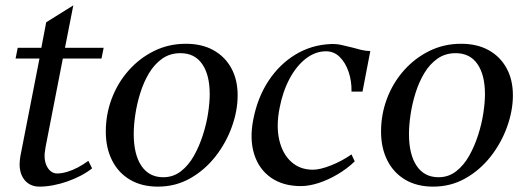

<svg xmlns="http://www.w3.org/2000/svg" viewBox="-20 -680 1956 715"><path d="M127 15Q93 15 73 -8Q53 -31 53 -69Q53 -77 54 -84.5Q55 -92 56 -99L127 -462H38L46 -502H134L152 -597L253 -660L222 -502H366L358 -462H214L150 -134Q149 -125 147.5 -117Q146 -109 146 -101Q146 -80 152.5 -65Q159 -50 169.5 -42Q180 -34 192 -34Q210 -34 230 -40Q250 -46 270 -56.5Q290 -67 309 -81L323 -53Q304 -38 280 -25.5Q256 -13 230 -4Q204 5 177.5 10Q151 15 127 15Z M568 15Q508 15 464.5 -10.5Q421 -36 397.5 -82.5Q374 -129 374 -190Q374 -254 396 -312.5Q418 -371 458.5 -417Q499 -463 553.5 -490Q608 -517 672 -517Q732 -517 775 -493Q818 -469 841.5 -426Q865 -383 865 -325Q865 -268 843.5 -208Q822 -148 782.5 -97.5Q743 -47 688.5 -16Q634 15 568 15ZM588 -20Q625 -20 653.5 -42Q682 -64 702 -99.5Q722 -135 735.5 -177Q749 -219 755 -259Q761 -299 761 -329Q761 -401 733 -441.5Q705 -482 652 -482Q613 -482 584 -461.5Q555 -441 535 -407.5Q515 -374 502.5 -334Q490 -294 484 -254Q478 -214 478 -181Q478 -105 506.5 -62.5Q535 -20 588 -20Z M1100 13Q1034 13 989 -18.5Q944 -50 926.5 -106Q909 -162 923 -234Q939 -317 980 -379Q1021 -441 1080.5 -477Q1140 -513 1212 -516Q1232 -517 1252 -512.5Q1272 -508 1292 -503Q1309 -498 1326 -494Q1343 -490 1359 -490L1330 -339H1289Q1290 -377 1278.5 -411.5Q1267 -446 1245.5 -467.5Q1224 -489 1194 -489Q1155 -489 1120 -462.5Q1085 -436 1059 -388Q1033 -340 1021 -277Q1008 -210 1020 -158.5Q1032 -107 1064.5 -77.5Q1097 -48 1145 -48Q1172 -48 1212.5 -64Q1253 -80 1289 -105L1301 -79Q1273 -52 1237.5 -31Q1202 -10 1166.5 1.5Q1131 13 1100 13Z M1593 15Q1533 15 1489.5 -10.5Q1446 -36 1422.5 -82.5Q1399 -129 1399 -190Q1399 -254 1421 -312.5Q1443 -371 1483.5 -417Q1524 -463 1578.5 -490Q1633 -517 1697 -517Q1757 -517 1800 -493Q1843 -469 1866.5 -426Q1890 -383 1890 -325Q1890 -268 1868.5 -208Q1847 -148 1807.5 -97.5Q1768 -47 1713.5 -16Q1659 15 1593 15ZM1613 -20Q1650 -20 1678.5 -42Q1707 -64 1727 -99.5Q1747 -135 1760.5 -177Q1774 -219 1780 -259Q1786 -299 1786 -329Q1786 -401 1758 -441.5Q1730 -482 1677 -482Q1638 -482 1609 -461.5Q1580 -441 1560 -407.5Q1540 -374 1527.5 -334Q1515 -294 1509 -254Q1503 -214 1503 -181Q1503 -105 1531.5 -62.5Q1560 -20 1613 -20Z"/></svg>

Font: Wittgenstein
Style: Italic
Weight: 400
Italic angle: -11°
Designer: Jörg Drees
Foundry: Jörg Drees
Version: Version 1.500